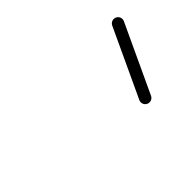

<svg xmlns="http://www.w3.org/2000/svg" viewBox="-45 -657 371 371"><g transform="rotate(-45 141.0 -471.5)"><path d="M259.1 -546C259.1 -546 259.1 -546 259.1 -546C237.5 -499.7 215.9 -453.4 194.3 -407.1C191.5 -401.1 194.1 -393.9 200.1 -391.1C206.1 -388.3 213.3 -390.9 216.1 -396.9C216.1 -396.9 216.1 -396.9 216.1 -396.9C237.7 -443.2 259.3 -489.6 280.9 -535.9C283.7 -541.9 281.1 -549 275.1 -551.8C269.1 -554.6 261.9 -552 259.1 -546Z"/></g></svg>

Font: FRB American Cursive Guidelines Arrows Light
Style: Italic
Weight: 300
Italic angle: -25°
Version: Version 2.0;Modular Font Editor K font №1